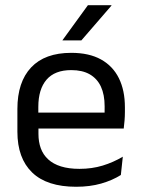

<svg xmlns="http://www.w3.org/2000/svg" viewBox="-20 -703 540 734"><path d="M271 11Q159.5 11 103 -43.5Q46.5 -98 46.5 -199.5V-286.5Q46.5 -389.5 99 -445.2Q151.5 -501 252.5 -501Q320.5 -501 366 -475.8Q411.5 -450.5 434.5 -404Q457.5 -357.5 457.5 -293V-275Q457.5 -259 456.2 -243Q455 -227 453 -211.5H378.5Q379.5 -235.5 379.8 -257Q380 -278.5 380 -296.5Q380 -341 365.8 -371.8Q351.5 -402.5 323.2 -418.8Q295 -435 252.5 -435Q189.5 -435 158 -398.5Q126.5 -362 126.5 -294V-247.5L127 -237.5V-191Q127 -160.5 136 -136Q145 -111.5 164.2 -93.8Q183.5 -76 213.2 -66.8Q243 -57.5 284 -57.5Q331.5 -57.5 372.5 -70Q413.5 -82.5 449.5 -104L442 -34Q409.5 -13.5 366.5 -1.2Q323.5 11 271 11ZM89 -211.5V-272.5H436V-211.5ZM316 -683H406V-681.5L291 -548.5H219V-549.5Z"/></svg>

Font: Anek Gujarati
Style: Regular
Weight: 400
Designer: Mrunmayee Ghaisas (Gujarati), Yesha Goshar (Latin)
Foundry: Ek Type
Version: Version 1.003